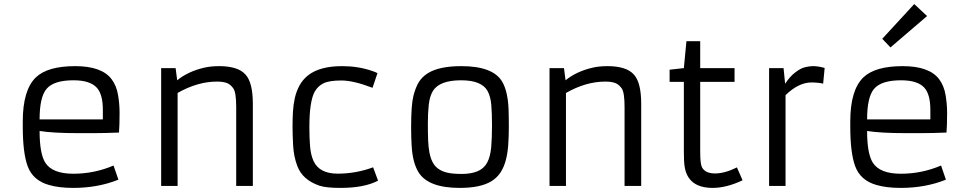

<svg xmlns="http://www.w3.org/2000/svg" viewBox="-20 -917 4788 947"><path d="M564 -30.8Q462.9 9.8 340.8 9.8Q270 9.8 220.7 -4.9Q142.1 -27.3 116.2 -97.7Q92.3 -163.6 92.3 -293V-317.9Q92.3 -472.7 156.7 -535.2Q214.8 -590.8 350.6 -590.8Q482.9 -590.8 531.2 -525.4Q554.7 -493.7 562.3 -448.5Q569.8 -403.3 569.8 -362.3Q569.8 -298.3 566.9 -263.2Q498 -260.3 443.4 -260.3Q443.4 -260.3 364.7 -260.3Q241.7 -260.3 175.3 -271Q175.3 -158.7 203.6 -114.3Q238.3 -60.1 341.8 -60.1Q445.3 -60.1 540 -100.6ZM487.3 -328.1V-375Q487.3 -451.7 457.5 -484.4Q424.3 -521 342.8 -521Q245.1 -521 209.5 -478.5Q175.3 -438 175.3 -328.1Z M1049.8 -514.6Q954.6 -514.6 856 -458.5V0H774.9V-581.1H846.2L854 -521Q907.2 -564.5 986.3 -583Q1018.6 -590.8 1062 -590.8Q1105.5 -590.8 1138.7 -580.8Q1171.9 -570.8 1191.4 -548.8Q1227.1 -509.3 1227.1 -404.8V0H1145V-389.6Q1145 -460 1131.3 -480.2Q1117.7 -500.5 1098.9 -507.6Q1080.1 -514.6 1049.8 -514.6Z M1844.7 -25.9Q1776.9 9.8 1658.7 9.8Q1588.9 9.8 1556.2 -1Q1472.7 -29.3 1446.8 -97.2Q1428.7 -144.5 1425.8 -199.2Q1422.9 -253.9 1422.9 -291.5Q1422.9 -329.1 1424.8 -365Q1426.8 -400.9 1434.3 -434.1Q1441.9 -467.3 1457.5 -495.8Q1473.1 -524.4 1500 -545.9Q1558.1 -590.8 1667 -590.8Q1747.1 -590.8 1814.5 -567.4Q1832.5 -561.5 1841.8 -556.2L1817.4 -483.9Q1723.6 -520 1663.8 -520Q1604 -520 1575.9 -506.3Q1547.9 -492.7 1532.2 -464.8Q1505.9 -417 1505.9 -289.1Q1505.9 -237.8 1509.3 -195.6Q1512.7 -153.3 1526.4 -123Q1555.2 -60.5 1645.3 -60.5Q1735.4 -60.5 1820.3 -91.8Z M2007.8 -289.1Q2007.8 -399.9 2019 -443.8Q2030.3 -487.8 2046.6 -513.4Q2063 -539.1 2090.8 -556.2Q2146.5 -590.8 2255.4 -590.8Q2412.6 -590.8 2457.5 -513.2Q2484.4 -466.3 2488.3 -380.9Q2489.7 -340.3 2489.7 -291.5Q2489.7 -242.7 2486.6 -200.4Q2483.4 -158.2 2474.1 -124.5Q2464.8 -90.8 2448.2 -65.7Q2431.6 -40.5 2404.3 -23.4Q2350.6 9.8 2247.6 9.8Q2093.3 9.8 2044.9 -66.4Q2015.1 -113.8 2010.3 -199.2Q2007.8 -240.2 2007.8 -289.1ZM2384.8 -468.3Q2355.5 -521 2254.4 -521Q2147.5 -521 2115.2 -468.3Q2099.1 -441.4 2094.7 -399.9Q2090.3 -358.4 2090.3 -309.6Q2090.3 -260.7 2091.6 -226.8Q2092.8 -192.9 2097.9 -165.8Q2103 -138.7 2113 -118.7Q2123 -98.6 2140.6 -85.4Q2158.2 -72.3 2184.8 -65.7Q2211.4 -59.1 2257.6 -59.1Q2303.7 -59.1 2335.2 -72.3Q2366.7 -85.4 2382.6 -114.5Q2398.4 -143.6 2402.6 -189.9Q2406.7 -236.3 2406.7 -297.9Q2406.7 -359.4 2403.1 -400.4Q2399.4 -441.4 2384.8 -468.3Z M2965.3 -514.6Q2870.1 -514.6 2771.5 -458.5V0H2690.4V-581.1H2761.7L2769.5 -521Q2822.8 -564.5 2901.9 -583Q2934.1 -590.8 2977.5 -590.8Q3021 -590.8 3054.2 -580.8Q3087.4 -570.8 3106.9 -548.8Q3142.6 -509.3 3142.6 -404.8V0H3060.5V-389.6Q3060.5 -460 3046.9 -480.2Q3033.2 -500.5 3014.4 -507.6Q2995.6 -514.6 2965.3 -514.6Z M3642.6 -27.8Q3563 9.8 3495.6 9.8Q3373.5 9.8 3356.9 -94.7Q3353 -119.6 3353 -167V-513.2H3282.7V-573.2L3353 -581.1L3365.7 -713.9H3433.6V-581.1H3603V-513.2H3433.6V-168.5Q3433.6 -108.4 3442.4 -91.8Q3458.5 -61.5 3506.8 -61.5Q3555.2 -61.5 3614.7 -91.3Z M3981.9 -510.3Q3919.4 -510.3 3854.5 -447.8V0H3773.4V-581.1H3844.7L3852.5 -503.9Q3875.5 -539.6 3902.1 -559.6Q3928.7 -579.6 3945.8 -584Q3970.2 -590.8 3992.2 -590.8Q4014.2 -590.8 4047.4 -582L4040 -504.4Q4015.1 -510.3 3981.9 -510.3Z M4645.5 -30.8Q4544.4 9.8 4422.4 9.8Q4351.6 9.8 4302.2 -4.9Q4223.6 -27.3 4197.8 -97.7Q4173.8 -163.6 4173.8 -293V-317.9Q4173.8 -472.7 4238.3 -535.2Q4296.4 -590.8 4432.1 -590.8Q4564.5 -590.8 4612.8 -525.4Q4636.2 -493.7 4643.8 -448.5Q4651.4 -403.3 4651.4 -362.3Q4651.4 -298.3 4648.4 -263.2Q4579.6 -260.3 4524.9 -260.3Q4524.9 -260.3 4446.3 -260.3Q4323.2 -260.3 4256.8 -271Q4256.8 -158.7 4285.2 -114.3Q4319.8 -60.1 4423.3 -60.1Q4526.9 -60.1 4621.6 -100.6ZM4568.8 -328.1V-375Q4568.8 -451.7 4539.1 -484.4Q4505.9 -521 4424.3 -521Q4326.7 -521 4291 -478.5Q4256.8 -438 4256.8 -328.1ZM4331.5 -725.6 4489.3 -897 4552.7 -837.9 4372.1 -683.1Z"/></svg>

Font: Armata
Style: Regular
Weight: 400
Designer: Viktoriya Grabowska
Foundry: Viktoriya Grabowska
Version: Version 1.003